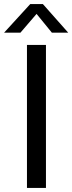

<svg xmlns="http://www.w3.org/2000/svg" viewBox="-37 -920 354 940"><path d="M95 -700V0H188V-700ZM173 -900H111L-17 -760H63L142 -852L217 -760H297Z"/></svg>

Font: Gully
Style: Regular
Weight: 400
Designer: jaikishan Patel
Foundry: MagicType
Version: Version 1.000;Glyphs 3.2 (3242)